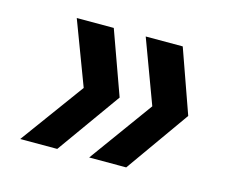

<svg xmlns="http://www.w3.org/2000/svg" viewBox="-62 -550 601 511"><g transform="rotate(15 239.0 -295.0)"><path d="M220 -120 347 -295 282 -470H384L446 -295L322 -120ZM30 -120 158 -295 92 -470H194L257 -295L132 -120Z"/></g></svg>

Font: DeepMind Sans Medium
Style: Italic
Weight: 500
Italic angle: -10°
Designer: Jonny Pinhorn / Modifications: Colophon Foundry
Foundry: Colophon Foundry
Version: Version 1.002; ttfautohint (v1.8.2)